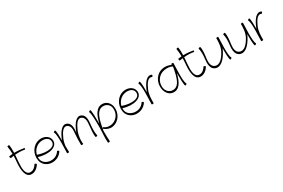

<svg xmlns="http://www.w3.org/2000/svg" viewBox="142 -2311 6045 4100"><g transform="rotate(-30 3165.0 -260.5)"><path d="M84 -509C110 -513 135 -517 161 -520C160 -464 156 -409 151 -354C136 -178 156 12 302 12C388 12 459 -46 502 -121C504 -125 496 -133 484 -140C472 -147 461 -150 458 -146C424 -87 370 -38 302 -38C178 -38 173 -202 186 -350C191 -406 196 -465 200 -524C277 -531 356 -530 433 -516C440 -515 448 -521 449 -531C451 -540 446 -549 439 -551C360 -564 281 -572 202 -570C204 -642 203 -710 194 -764C193 -769 181 -770 168 -768C154 -765 144 -760 144 -756C155 -694 160 -631 161 -568C132 -566 104 -563 76 -558C71 -557 70 -546 72 -532C75 -518 80 -508 84 -509Z M1057 -121C1059 -125 1051 -133 1039 -140C1027 -147 1016 -150 1014 -146C965 -61 865 -20 768 -37C687 -51 613 -102 599 -181C596 -201 594 -221 595 -240C843 -160 1084 -227 1053 -403C1034 -510 918 -565 804 -545C637 -516 534 -347 565 -175C582 -78 661 -5 759 12C877 33 997 -18 1057 -121ZM813 -496C905 -513 1003 -481 1018 -397C1046 -241 824 -214 602 -291C625 -393 704 -477 813 -496Z M1155 -521C1184 -470 1184 -354 1184 -267C1184 -178 1177 -89 1177 0C1177 4 1188 8 1202 8C1216 8 1227 4 1227 0C1227 -49 1225 -98 1223 -146C1230 -204 1243 -260 1266 -313C1316 -425 1382 -546 1474 -499C1550 -459 1541 -358 1532 -269C1524 -197 1524 -90 1524 0C1524 4 1535 8 1549 8C1563 8 1574 4 1574 0C1574 -31 1572 -62 1570 -94C1575 -169 1588 -244 1618 -313C1668 -425 1734 -546 1826 -499C1902 -459 1893 -358 1884 -269C1874 -177 1862 -63 1877 5C1877 9 1889 11 1903 8C1916 5 1926 -1 1925 -5C1907 -90 1909 -178 1918 -265C1930 -373 1941 -496 1848 -543C1737 -600 1646 -464 1586 -327C1579 -311 1573 -295 1568 -279C1579 -383 1585 -498 1496 -543C1385 -600 1294 -464 1234 -327C1229 -315 1224 -302 1219 -289C1219 -384 1218 -513 1199 -546C1196 -550 1185 -547 1173 -540C1161 -533 1153 -525 1155 -521Z M2024 -521C2053 -470 2053 -266 2053 -133C2053 -8 2035 117 2046 242C2046 246 2058 249 2072 248C2085 247 2096 242 2096 238C2091 177 2089 74 2089 -24C2128 -247 2174 -507 2370 -482C2439 -473 2495 -421 2507 -352C2532 -209 2437 -72 2294 -51C2235 -43 2173 -53 2127 -92C2121 -97 2111 -95 2105 -87C2099 -80 2098 -70 2104 -65C2159 -19 2230 8 2301 -2C2467 -26 2571 -190 2542 -359C2526 -446 2463 -521 2376 -531C2207 -553 2134 -391 2088 -202C2088 -340 2085 -515 2068 -546C2065 -550 2054 -547 2042 -540C2030 -533 2022 -525 2024 -521Z M3142 -121C3144 -125 3136 -133 3124 -140C3112 -147 3101 -150 3099 -146C3050 -61 2950 -20 2853 -37C2772 -51 2698 -102 2684 -181C2681 -201 2679 -221 2680 -240C2928 -160 3169 -227 3138 -403C3119 -510 3003 -565 2889 -545C2722 -516 2619 -347 2650 -175C2667 -78 2746 -5 2844 12C2962 33 3082 -18 3142 -121ZM2898 -496C2990 -513 3088 -481 3103 -397C3131 -241 2909 -214 2687 -291C2710 -393 2789 -477 2898 -496Z M3312 0C3312 -107 3313 -215 3356 -313C3406 -425 3472 -546 3564 -499C3567 -497 3576 -505 3582 -517C3588 -530 3590 -541 3586 -543C3475 -600 3384 -464 3324 -327C3317 -310 3310 -294 3304 -276C3304 -362 3304 -510 3284 -546C3281 -550 3270 -547 3258 -540C3246 -533 3238 -525 3240 -521C3269 -470 3269 -354 3269 -267C3269 -178 3262 -89 3262 0C3262 4 3273 8 3287 8C3301 8 3312 4 3312 0Z M4128 -13C4099 -63 4099 -180 4099 -267C4099 -356 4106 -444 4106 -533C4106 -538 4095 -541 4081 -541C4068 -541 4056 -538 4056 -533C4056 -527 4056 -521 4056 -515C3992 -544 3920 -558 3850 -545C3683 -516 3580 -347 3611 -175C3627 -84 3686 -2 3775 12C3941 39 4017 -120 4063 -307C4064 -294 4064 -280 4064 -267C4064 -171 4064 -24 4085 12C4087 16 4098 14 4110 7C4122 0 4130 -9 4128 -13ZM3783 -37C3711 -49 3658 -108 3645 -181C3619 -328 3713 -471 3859 -496C3926 -508 3996 -504 4057 -476C4057 -468 4058 -460 4058 -452C4019 -237 3968 -7 3783 -37Z M4252 -509C4278 -513 4303 -517 4329 -520C4328 -464 4324 -409 4319 -354C4304 -178 4324 12 4470 12C4556 12 4627 -46 4670 -121C4672 -125 4664 -133 4652 -140C4640 -147 4629 -150 4626 -146C4592 -87 4538 -38 4470 -38C4346 -38 4341 -202 4354 -350C4359 -406 4364 -465 4368 -524C4445 -531 4524 -530 4601 -516C4608 -515 4616 -521 4617 -531C4619 -540 4614 -549 4607 -551C4528 -564 4449 -572 4370 -570C4372 -642 4371 -710 4362 -764C4361 -769 4349 -770 4336 -768C4322 -765 4312 -760 4312 -756C4323 -694 4328 -631 4329 -568C4300 -566 4272 -563 4244 -558C4239 -557 4238 -546 4240 -532C4243 -518 4248 -508 4252 -509Z M4726 -527C4748 -443 4744 -355 4733 -269C4718 -156 4722 -30 4820 11C4950 64 5063 -68 5139 -205C5152 -229 5163 -253 5172 -279C5172 -275 5172 -271 5172 -267C5172 -171 5173 -24 5193 12C5196 16 5207 14 5219 7C5231 0 5239 -9 5237 -13C5208 -63 5207 -180 5207 -267C5207 -356 5215 -444 5215 -533C5215 -538 5204 -541 5190 -541C5176 -541 5165 -538 5165 -533C5165 -426 5160 -316 5108 -222C5044 -105 4950 10 4840 -36C4759 -69 4755 -172 4767 -264C4780 -356 4794 -466 4774 -540C4773 -544 4761 -544 4748 -541C4735 -537 4725 -531 4726 -527Z M5333 -527C5355 -443 5351 -355 5340 -269C5325 -156 5329 -30 5427 11C5557 64 5670 -68 5746 -205C5759 -229 5770 -253 5779 -279C5779 -275 5779 -271 5779 -267C5779 -171 5780 -24 5800 12C5803 16 5814 14 5826 7C5838 0 5846 -9 5844 -13C5815 -63 5814 -180 5814 -267C5814 -356 5822 -444 5822 -533C5822 -538 5811 -541 5797 -541C5783 -541 5772 -538 5772 -533C5772 -426 5767 -316 5715 -222C5651 -105 5557 10 5447 -36C5366 -69 5362 -172 5374 -264C5387 -356 5401 -466 5381 -540C5380 -544 5368 -544 5355 -541C5342 -537 5332 -531 5333 -527Z M6014 0C6014 -107 6015 -215 6058 -313C6108 -425 6174 -546 6266 -499C6269 -497 6278 -505 6284 -517C6290 -530 6292 -541 6288 -543C6177 -600 6086 -464 6026 -327C6019 -310 6012 -294 6006 -276C6006 -362 6006 -510 5986 -546C5983 -550 5972 -547 5960 -540C5948 -533 5940 -525 5942 -521C5971 -470 5971 -354 5971 -267C5971 -178 5964 -89 5964 0C5964 4 5975 8 5989 8C6003 8 6014 4 6014 0Z"/></g></svg>

Font: Nupuram Thin
Style: Regular
Weight: 100
Designer: Santhosh Thottingal (santhosh.thottingal@gmail.com)
Foundry: SMC
Version: Version 1.000